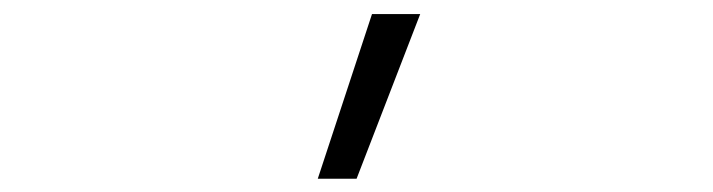

<svg xmlns="http://www.w3.org/2000/svg" viewBox="-20 -791 1040 280"><path d="M443.4 -530.3 522.5 -770.5H592.8L500 -530.3Z"/></svg>

Font: GenEi Gothic M Light
Style: Regular
Weight: 300
Designer: o_tamon (Modified); [Source Han Sans]
Ryoko NISHIZUKA  (kana & ideographs); Paul D. Hunt (Latin, Greek & Cyrillic); Wenl
Version: Version 1.1a;Original Version 1.004